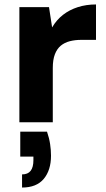

<svg xmlns="http://www.w3.org/2000/svg" viewBox="-20 -549 475 862"><path d="M67 0V-517H200L214 -426Q234 -460 263 -482.5Q292 -505 329.5 -517Q367 -529 411 -529V-370H344Q317 -370 293.5 -364Q270 -358 253 -344Q236 -330 226.5 -305.5Q217 -281 217 -244V0ZM79 293V234Q105 234 117.5 218Q130 202 130 170V154H71V42H191Q201 71 205 98Q209 125 209 150Q209 215 176.5 254Q144 293 79 293Z"/></svg>

Font: DM Sans 11pt Black
Style: Regular
Weight: 900
Version: Version 4.004;gftools[0.9.30]